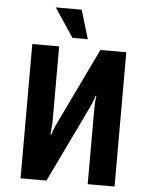

<svg xmlns="http://www.w3.org/2000/svg" viewBox="-60 -949 779 997"><g transform="rotate(5 330.0 -450.0)"><path d="M290 -750 190 -900H325L370 -750ZM85 0V-700H225V-305Q225 -300 222 -261L220 -239H224Q229 -256 231 -261Q243 -291 250 -305L440 -700H575V0H435V-395Q435 -413 437 -439L440 -461H436Q431 -444 429 -439Q422 -420 410 -395L220 0Z"/></g></svg>

Font: Scada
Style: Bold
Weight: 700
Designer: Jovanny Lemonad
Foundry: Jovanny Lemonad
Version: Version 4.100;PS 004.100;hotconv 1.0.88;makeotf.lib2.5.64775